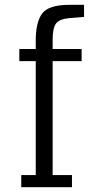

<svg xmlns="http://www.w3.org/2000/svg" viewBox="-20 -775 383 795"><path d="M198 -611Q198 -658 211.5 -677Q225 -696 267 -700L328 -705V-755H267Q182 -755 155 -719.5Q128 -684 128 -606V-572H60V-522H128V-50H68V0H278V-50H198V-522H318V-572H198Z"/></svg>

Font: Glegoo
Style: Regular
Weight: 400
Version: Version 2.0.1; ttfautohint (v0.9) -r 48 -G 60